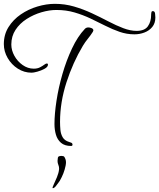

<svg xmlns="http://www.w3.org/2000/svg" viewBox="-27 -750 830 1001"><path d="M284 64Q287 63 290 63Q293 63 295 63Q305 63 308.5 68Q312 73 315 82Q316 86 316.5 89Q317 92 317 96Q317 100 316.5 104.5Q316 109 315 114Q311 134 303.5 153.5Q296 173 285 192Q282 196 275.5 205.5Q269 215 262 223Q255 231 249 231H247Q246 227 253.5 211Q261 195 270 173.5Q279 152 281 132V128Q281 119 278 112Q275 102 274 99.5Q273 97 273 89Q273 82 274.5 73.5Q276 65 284 64ZM138 -371Q99 -371 66 -392Q33 -413 13 -447.5Q-7 -482 -7 -520Q-7 -570 17.5 -609Q42 -648 81.5 -675Q121 -702 168 -716Q215 -730 259 -730Q311 -730 359 -716Q407 -702 452 -681Q497 -660 538 -638.5Q579 -617 616 -603Q653 -589 685 -589Q727 -589 744 -613Q761 -637 761 -673V-676Q761 -681 762.5 -686.5Q764 -692 770 -692Q780 -692 781.5 -679Q783 -666 783 -659Q783 -629 767 -609.5Q751 -590 726 -580.5Q701 -571 674 -571Q634 -571 596.5 -584Q559 -597 521.5 -616Q484 -635 445 -653.5Q406 -672 362 -685Q318 -698 267 -698Q230 -698 189 -686Q148 -674 112 -651Q76 -628 54 -594.5Q32 -561 32 -518Q32 -488 48 -459Q64 -430 91 -411Q118 -392 149 -392Q168 -392 181.5 -399Q195 -406 203.5 -412.5Q212 -419 217 -419Q223 -419 223 -413Q223 -401 205.5 -391.5Q188 -382 168 -376.5Q148 -371 138 -371ZM344 11Q310 11 291 -5.5Q272 -22 264.5 -48Q257 -74 257 -103Q257 -156 267.5 -224.5Q278 -293 298.5 -364Q319 -435 348.5 -497.5Q378 -560 415 -599Q422 -607 434 -607Q441 -607 450 -603.5Q459 -600 460 -592L457 -584Q445 -565 431 -548Q417 -531 405 -511Q353 -424 319.5 -320.5Q286 -217 286 -114Q286 -94 288 -72.5Q290 -51 300 -34Q310 -17 333 -10Q338 -9 344.5 -6Q351 -3 351 4Q351 11 344 11Z"/></svg>

Font: Licorice
Style: Regular
Weight: 400
Designer: Robert E. Leuschke
Foundry: Robert E. Leuschke
Version: Version 1.010; ttfautohint (v1.8.3)